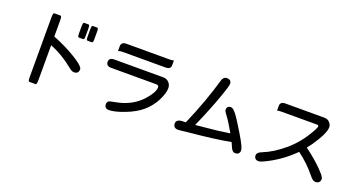

<svg xmlns="http://www.w3.org/2000/svg" viewBox="-52 -1471 4105 2228"><g transform="rotate(20 2000.0 -356.5)"><path d="M684.6 -742.2Q684.6 -759.3 686.5 -769.5Q689 -782.7 696.3 -786.1Q698.7 -787.1 701.2 -787.1H751Q755.9 -787.1 760 -783.2Q764.2 -779.3 765.9 -769.3Q767.6 -759.3 767.6 -742.2V-648.4Q767.6 -632.3 766.4 -625.2Q765.1 -618.2 763.9 -615Q762.7 -611.8 760.3 -609.9Q755.9 -605.5 751 -605.5H701.2Q696.3 -605.5 692.1 -609.4Q688 -613.3 686.3 -622.8Q684.6 -632.3 684.6 -648.4ZM791 -742.2Q791 -759.3 793 -769.5Q795.4 -782.7 802.7 -786.1Q805.2 -787.1 807.6 -787.1H858.4Q863.3 -787.1 866.5 -783.9Q869.6 -780.8 871.1 -777.3Q872.6 -773.9 873.8 -766.6Q875 -759.3 875 -742.2V-648.4Q875 -632.3 873.8 -625.2Q872.6 -618.2 871.3 -615Q870.1 -611.8 867.7 -609.9Q863.3 -605.5 858.4 -605.5H807.6Q802.7 -605.5 798.6 -609.4Q794.4 -613.3 792.7 -622.8Q791 -632.3 791 -648.4ZM411.1 74.2H336.9Q332.5 74.2 329.1 70.8Q321.3 63.5 320.3 27.3Q320.3 20 320.3 10.7V-708Q320.3 -748.5 324.7 -761.7Q328.1 -772.5 336.9 -772.5H411.1Q415.5 -772.5 418.7 -769.5Q421.9 -766.6 422.9 -762.7Q424.8 -757.3 426.3 -746.6Q427.7 -735.8 427.7 -708V-519.5Q582.5 -458.5 708 -381.8Q814.5 -317.4 834.5 -280.8Q839.8 -271 839.8 -262.7Q839.8 -236.3 825.2 -221.7Q810.5 -207 781.2 -207Q756.3 -207 719.2 -238.3Q579.1 -353 427.7 -412.1V10.7Q427.7 56.2 421.9 67.4Q419.4 72.3 414.6 73.7Q412.6 74.2 411.1 74.2Z M1764.6 -726.6Q1801.8 -726.6 1816.4 -730L1827.1 -732.9V-673.8Q1827.1 -651.9 1814.5 -638.7Q1798.3 -623 1764.6 -623H1241.2Q1205.6 -623 1191.4 -617.7L1179.7 -613.3V-673.8Q1179.7 -697.3 1193.4 -710.9Q1209 -726.6 1241.2 -726.6ZM1122.6 -491.2Q1138.2 -506.8 1170.9 -506.8H1778.3Q1821.3 -506.8 1848.6 -477.8Q1876 -448.7 1876 -408.2Q1876 -342.8 1828.1 -250.5Q1780.3 -158.7 1703.4 -93Q1626.5 -27.3 1504.9 19.5Q1383.3 66.4 1314.5 66.4Q1286.1 66.4 1272 52.2Q1257.8 38.1 1257.8 12.7Q1257.8 -12.2 1275.9 -25.4Q1280.8 -29.8 1300.3 -34.7Q1319.8 -39.6 1360.8 -46.9Q1554.2 -83.5 1672.4 -214.8Q1760.7 -314 1760.7 -376Q1760.7 -389.2 1754.4 -395.5Q1746.6 -403.3 1727.5 -403.3H1170.9Q1138.2 -403.3 1122.6 -418.9Q1109.4 -432.1 1109.4 -455.1Q1109.4 -478 1122.6 -491.2Z M2108.9 -91.8Q2129.4 -104.5 2168.9 -104.5Q2185.5 -105 2201.7 -105.5L2206.1 -114.3Q2339.4 -422.9 2418.5 -699.7Q2424.8 -722.7 2438 -735.4Q2453.6 -751 2476.6 -751Q2504.9 -751 2519 -736.8Q2532.2 -723.6 2532.2 -700.2Q2532.2 -670.4 2488.8 -548.8Q2419.4 -351.1 2317.9 -121.6L2314.5 -113.8L2588.9 -141.6L2731.9 -162.1Q2663.1 -284.2 2610.4 -353Q2585.9 -383.8 2585.9 -402.3Q2585.9 -425.3 2598.4 -437.7Q2610.8 -450.2 2633.8 -450.2Q2653.8 -450.2 2679.7 -424.3Q2689.9 -414.1 2701.2 -399.9Q2738.8 -352.5 2827.1 -205.6Q2876.5 -124 2898.9 -76.2Q2917 -36.6 2917 -18.6Q2917 6.8 2903.3 21Q2888.7 35.2 2861.3 35.2Q2824.2 35.2 2802.2 -22L2779.8 -72.3Q2591.8 -35.6 2247.1 -3.9L2173.3 4.9L2145.5 6.8Q2115.7 6.8 2100.8 -8.1Q2085.9 -22.9 2085.9 -50.5Q2085.9 -78.1 2108.9 -91.8Z M3658.7 -596.2Q3652.8 -601.6 3637.7 -601.6H3212.9Q3175.8 -601.6 3161.1 -598.1L3150.4 -595.2V-654.3Q3150.4 -677.2 3163.6 -690.4Q3179.2 -706.1 3212.9 -706.1H3697.3Q3735.4 -706.1 3760.7 -679.2Q3786.1 -652.8 3786.1 -620.1Q3786.1 -543 3665.5 -367.7L3621.6 -310.5Q3745.6 -218.3 3829.6 -134.3Q3892.6 -71.3 3905.3 -42.5Q3909.2 -33.7 3909.2 -27.3Q3909.2 0.5 3894.3 15.4Q3879.4 30.3 3850.6 30.3Q3817.9 30.3 3783.2 -15.1Q3680.2 -142.6 3555.7 -233.4Q3418.9 -96.7 3254.9 -11.7Q3210.4 11.2 3185.8 20.8Q3161.1 30.3 3149.4 30.3Q3122.1 30.3 3107.9 16.1Q3093.8 2 3093.8 -24.4Q3093.8 -59.6 3151.4 -81.5Q3277.8 -130.9 3409.4 -242.2Q3541 -353.5 3633.8 -520Q3644.5 -539.6 3649.4 -550.3Q3662.1 -577.1 3662.1 -584.7Q3662.1 -592.3 3658.7 -596.2Z"/></g></svg>

Font: YuPearl-SemiBold
Style: SemiBold
Weight: 600
Designer: Max Yao
Foundry: Max-Everyday
Version: Version 1.011; ttfautohint (v1.8.3)